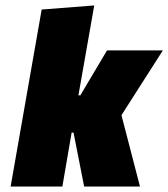

<svg xmlns="http://www.w3.org/2000/svg" viewBox="-20 -685 618 705"><path d="M289 0 250 -198H243L209 0H19L133 -650L326 -665L268 -335H275L373 -500H578L426 -262L494 0Z"/></svg>

Font: Changa One
Style: Italic
Weight: 400
Italic angle: -12°
Designer: Eduardo Rodriguez Tunni
Foundry: Eduardo Rodriguez Tunni
Version: Version 1.003